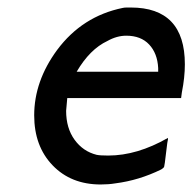

<svg xmlns="http://www.w3.org/2000/svg" viewBox="-20 -480 512 511"><path d="M328 -460Q472 -460 472 -309Q472 -274 464 -234L462 -219H159Q156 -186 156 -185Q156 -139 178.5 -108Q201 -77 237 -68Q246 -66 268 -66Q345 -66 427 -113V-109Q426 -108 422 -73.5Q418 -39 417 -37Q417 -34 409 -29Q350 0 287 8Q269 11 248 11Q169 11 120 -40Q71 -91 71 -173Q71 -264 132 -347Q199 -437 307 -459Q311 -460 318 -460ZM401 -299Q399 -338 377 -361.5Q355 -385 316 -385Q291 -385 266 -371Q219 -349 184 -289H401Z"/></svg>

Font: KaTeX_SansSerif
Style: Italic
Weight: 400
Version: Version 1.1; ttfautohint (v1.3)